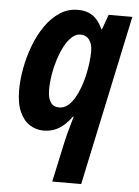

<svg xmlns="http://www.w3.org/2000/svg" viewBox="-55 -599 636 881"><g transform="rotate(5 262.5 -158.5)"><path d="M219.2 239.3 260.3 49.3Q263.2 36.1 268.3 16.4Q273.4 -3.4 279.8 -25.1Q286.1 -46.9 291.5 -65.9H288.1Q271 -42.5 251.7 -25.4Q232.4 -8.3 209.5 0.7Q186.5 9.8 158.2 9.8Q124 9.8 95 -8.8Q65.9 -27.3 48.6 -66.2Q31.2 -105 31.2 -165.5Q31.2 -214.4 41.3 -267.8Q51.3 -321.3 70.6 -372.3Q89.8 -423.3 118.7 -464.8Q147.5 -506.3 184.8 -531Q222.2 -555.7 268.1 -555.7Q297.9 -555.7 319.1 -546.6Q340.3 -537.6 355.7 -520Q371.1 -502.4 382.8 -476.6H385.7L410.6 -545.4H519.5L352.5 239.3ZM220.7 -102.1Q242.2 -102.1 259.5 -115.7Q276.9 -129.4 290.5 -152.3Q304.2 -175.3 314.7 -203.6Q325.2 -231.9 331.8 -262.2Q338.4 -292.5 341.8 -320.8Q345.2 -349.1 345.2 -370.6Q345.2 -404.8 330.6 -424.3Q315.9 -443.8 289.6 -443.8Q268.6 -443.8 250 -426.8Q231.4 -409.7 216.6 -381.6Q201.7 -353.5 190.7 -318.8Q179.7 -284.2 173.8 -248Q168 -211.9 168 -180.2Q168 -141.1 181.4 -121.6Q194.8 -102.1 220.7 -102.1Z"/></g></svg>

Font: Open Sans SemiCondensed
Style: Bold Italic
Weight: 700
Width: 4
Italic angle: -12°
Designer: Monotype Design Team
Foundry: Monotype Imaging Inc.
Version: Version 3.003